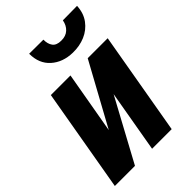

<svg xmlns="http://www.w3.org/2000/svg" viewBox="-222 -834 926 926"><g transform="rotate(-45 241.0 -371.5)"><path d="M168 -211.4 341.3 -528.3H477.5L385.7 0H252L307.1 -317.4L135.3 0H-2L89.8 -528.3H223.6ZM385.7 -742.2 483.4 -743.2Q481 -695.3 456.5 -662.4Q432.1 -629.4 393.6 -613Q355 -596.7 309.6 -597.7Q242.7 -599.1 199.7 -637.5Q156.7 -675.8 156.7 -743.2L253.4 -742.7Q252.9 -713.9 266.1 -696Q279.3 -678.2 311 -678.2Q342.3 -677.7 361.3 -695.3Q380.4 -712.9 385.7 -742.2Z"/></g></svg>

Font: Roboto Condensed
Style: Bold Italic
Weight: 700
Italic angle: -12°
Designer: Christian Robertson
Foundry: Google
Version: Version 3.0